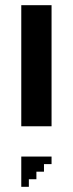

<svg xmlns="http://www.w3.org/2000/svg" viewBox="-20 -720 280 740"><path d="M62 -700V-233.3H178.7V-700ZM62 0H91.2V-29.2H120.3V-58.3H149.5V-87.5H178.7V-116.6H62Z"/></svg>

Font: Stepalange
Style: Regular
Weight: 400
Designer: Szymon Furjan
Version: Version 1.005;Fontself Maker 3.5.8